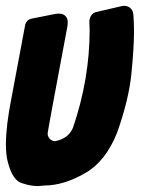

<svg xmlns="http://www.w3.org/2000/svg" viewBox="-23 -624 477 649"><path d="M104 5Q80 5 51 -5Q19 -14 3 -78Q-3 -101 -3 -136Q-3 -199 16 -294L61 -534Q64 -559 89 -562L164 -577Q187 -581 198 -570Q209 -559 205 -536Q138 -179 138 -173Q138 -162 146 -154Q151 -149 160 -147H164L176 -150Q211 -161 224 -193Q280 -358 280 -522L279 -550Q279 -563 286 -572.5Q293 -582 305 -584L387 -603Q404 -607 415.5 -598.5Q427 -590 428 -573Q429 -559 429.5 -546Q430 -533 430 -519Q430 -462 421 -373Q412 -286 373 -176Q334 -78 265 -39Q192 3 128 3L106 5Z"/></svg>

Font: Bangerz
Style: Bold
Weight: 700
Designer: vernon adams
Foundry: Vernon Adams
Version: Version 2.10;February 7, 2025;FontCreator 13.0.0.2683 64-bit